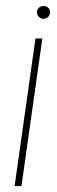

<svg xmlns="http://www.w3.org/2000/svg" viewBox="-20 -624 191 644"><path d="M29 0 99 -495H122L52 0ZM126 -561Q117 -561 110.5 -567.5Q104 -574 104 -583Q104 -592 110.5 -598Q117 -604 126 -604Q135 -604 141.5 -598Q148 -592 148 -583Q148 -574 141.5 -567.5Q135 -561 126 -561Z"/></svg>

Font: Alumni Sans Thin
Style: Italic
Weight: 100
Italic angle: -8°
Designer: Robert E. Leuschke
Foundry: Robert E. Leuschke
Version: Version 1.016